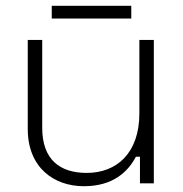

<svg xmlns="http://www.w3.org/2000/svg" viewBox="-20 -634 634 664"><path d="M434 -614H159V-570H434ZM512 0V-496H462V-242C462 -104 383 -36 280 -36C187 -36 126 -82 126 -192V-496H76V-188C76 -53 168 10 270 10C372 10 423 -41 450 -92H464V0Z"/></svg>

Font: Space Text Light
Style: Regular
Weight: 300
Designer: Florian Karsten (Space Text), Colophon Foundry (Space Mono)
Foundry: Florian Karsten
Version: Version 1.003;PS 001.003;hotconv 1.0.88;makeotf.lib2.5.64775